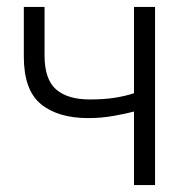

<svg xmlns="http://www.w3.org/2000/svg" viewBox="-20 -536 556 556"><path d="M368 0V-213Q346 -207 309.5 -200.5Q273 -194 236 -194Q148 -194 98.5 -234.5Q49 -275 49 -372V-516H109V-376Q109 -306 142.5 -277Q176 -248 240 -248Q282 -248 313 -253Q344 -258 368 -266V-516H429V0Z"/></svg>

Font: Ubuntu Sans Light
Style: Regular
Weight: 300
Designer: Dalton Maag Ltd
Foundry: Dalton Maag Ltd
Version: Version 1.006; ttfautohint (v1.8.4.7-5d5b)